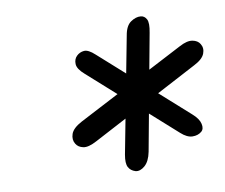

<svg xmlns="http://www.w3.org/2000/svg" viewBox="-34 -1041 434 371"><g transform="rotate(-5 183.0 -855.5)"><path d="M103.5 -770Q97.5 -778 100.2 -789.2Q103 -800.5 120 -811.5L321.5 -940Q336 -949.5 346.5 -948.5Q357 -947.5 362 -940.5Q368 -932.5 365 -921.8Q362 -911 346 -901L144.5 -771Q128.5 -760.5 118.5 -761.8Q108.5 -763 103.5 -770ZM348 -771.5Q341.5 -765 330.8 -764.2Q320 -763.5 307.5 -773L133.5 -903Q119 -913.5 117.8 -923Q116.5 -932.5 122 -939Q127.5 -945.5 136 -947Q144.5 -948.5 158 -938L334 -806.5Q347 -797 350.2 -787Q353.5 -777 348 -771.5ZM215 -707Q205.5 -709 200.8 -716.2Q196 -723.5 197.5 -740.5L221 -969.5Q222.5 -988.5 232 -996.2Q241.5 -1004 251 -1004Q258.5 -1004 263 -997Q267.5 -990 265.5 -971L243.5 -742Q241.5 -723.5 232.8 -714.5Q224 -705.5 215 -707Z"/></g></svg>

Font: Edu NSW ACT Cursive
Style: Regular
Weight: 400
Designer: Tina and Corey Anderson, Eben Sorkin, Mirko Velimirovic
Foundry: Sorkin Type Co.
Version: Version 2.000